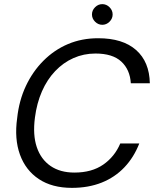

<svg xmlns="http://www.w3.org/2000/svg" viewBox="-20 -897 753 929"><path d="M328 12Q232 12 168 -30.5Q104 -73 76.5 -149Q49 -225 63 -325Q72 -410 105 -480.5Q138 -551 190.5 -603.5Q243 -656 309.5 -684Q376 -712 455 -712Q574 -712 638.5 -655Q703 -598 705 -494H613Q609 -560 567 -599Q525 -638 442 -638Q385 -638 335.5 -616Q286 -594 247 -553Q208 -512 183 -455Q158 -398 149 -328Q138 -244 158 -185Q178 -126 224.5 -94Q271 -62 340 -62Q424 -62 479.5 -100.5Q535 -139 562 -203H654Q628 -136 582 -87.5Q536 -39 472 -13.5Q408 12 328 12ZM475 -777Q455 -777 440 -792Q425 -807 425 -827Q425 -847 440 -862Q455 -877 475 -877Q495 -877 510 -862Q525 -847 525 -827Q525 -807 510 -792Q495 -777 475 -777Z"/></svg>

Font: DM Sans 11pt
Style: Italic
Weight: 400
Italic angle: -10°
Version: Version 4.004;gftools[0.9.30]